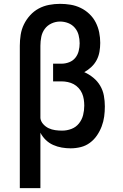

<svg xmlns="http://www.w3.org/2000/svg" viewBox="-20 -763 640 998"><path d="M83 215V-525Q83 -554 87.5 -582.5Q92 -611 104.5 -636.5Q117 -662 136.5 -683.5Q156 -705 181 -718.5Q206 -732 234.5 -737.5Q263 -743 292 -743Q320 -743 347 -738.5Q374 -734 399 -722Q424 -710 444.5 -690.5Q465 -671 477.5 -646.5Q490 -622 495.5 -595Q501 -568 501 -540Q501 -517 497 -494Q493 -471 482.5 -451Q472 -431 455 -415Q438 -399 418 -388Q443 -377 465 -359Q487 -341 501 -317Q515 -293 520 -265.5Q525 -238 525 -210Q525 -183 521.5 -157Q518 -131 508.5 -106Q499 -81 484 -59Q469 -37 447.5 -21Q426 -5 400 1.5Q374 8 347 8Q324 8 301 4Q278 0 256.5 -9.5Q235 -19 218 -35.5Q201 -52 190 -73V215ZM303 -84Q328 -84 351.5 -93Q375 -102 390.5 -121.5Q406 -141 412 -165Q418 -189 418 -214Q418 -230 415.5 -246.5Q413 -263 406.5 -278Q400 -293 388.5 -305.5Q377 -318 363 -325.5Q349 -333 332.5 -336.5Q316 -340 300 -340H256V-432H300Q320 -432 339.5 -439.5Q359 -447 371.5 -462.5Q384 -478 389 -498Q394 -518 394 -538Q394 -560 388.5 -581Q383 -602 369 -618.5Q355 -635 334.5 -643Q314 -651 292 -651Q269 -651 247.5 -641Q226 -631 212.5 -612.5Q199 -594 194.5 -571Q190 -548 190 -525V-149Q192 -132 204.5 -118Q217 -104 233 -96.5Q249 -89 267 -86.5Q285 -84 303 -84Z"/></svg>

Font: Iosevka Semibold Extended
Style: Regular
Weight: 600
Width: 7
Monospace: yes
Designer: Belleve Invis
Foundry: Belleve Invis
Version: Version 32.5.0; ttfautohint (v1.8.4)